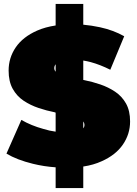

<svg xmlns="http://www.w3.org/2000/svg" viewBox="-20 -840 697 980"><path d="M264 120V14Q205 10 148 -4Q66 -24 13 -56L89 -228Q139 -199 201 -182Q233 -172 264 -168V-265Q261 -266 259 -267Q218 -275 176.5 -289Q135 -303 100.5 -326Q66 -349 45 -386.5Q24 -424 24 -480Q24 -545 60.5 -598.5Q97 -652 170 -684Q211 -702 264 -710V-820H405V-714Q448 -710 490 -701Q559 -686 614 -655L543 -484Q491 -510 443 -523Q424 -528 405 -531V-432Q407 -431 410 -431Q451 -423 492 -409Q533 -395 567.5 -372Q602 -349 623 -312Q644 -275 644 -220Q644 -156 607.5 -102.5Q571 -49 499 -17Q458 2 405 10V120ZM264 -474V-512Q257 -503 257 -492Q257 -482 264 -474ZM405 -185Q411 -192 411 -202Q411 -212 405 -220Z"/></svg>

Font: Montserrat Thin Black
Style: Regular
Weight: 900
Version: Version 9.000